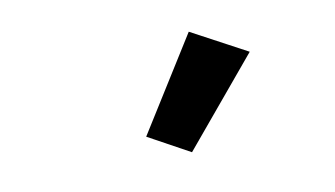

<svg xmlns="http://www.w3.org/2000/svg" viewBox="-39 -887 663 380"><g transform="rotate(-10 292.5 -697.0)"><path d="M468 -755 321 -579 237 -625 356 -815Z"/></g></svg>

Font: Aneliza
Style: Bold Italic
Weight: 700
Italic angle: -11.31°
Designer: Mike Abbink, Paul van der Laan, Pieter van Rosmalen
Foundry: Bold Monday
Version: Version 3.0